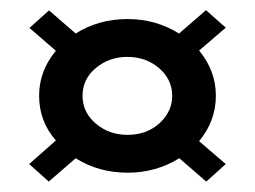

<svg xmlns="http://www.w3.org/2000/svg" viewBox="-20 -519 502 378"><path d="M76 -161.5 129 -207.5Q174 -179 231.5 -179Q287 -179 333 -207.5L386 -161.5L424.5 -196L372 -241Q405 -281 405 -330.5Q405 -379.5 372 -419.5L424.5 -464.5L385.5 -499L332.5 -453Q286.5 -481.5 231.5 -481.5Q174 -481.5 129 -453L76.5 -498.5L38 -464L90 -419Q57 -379.5 57 -330.5Q57 -280 90 -242.5L37.5 -196ZM231 -253.5Q194.5 -253.5 168.5 -275.8Q142.5 -298 142.5 -330.5Q142.5 -363.5 168.8 -385.2Q195 -407 230.5 -407Q267.5 -407 293.2 -384.8Q319 -362.5 319 -330.5Q319 -299 293.8 -276.2Q268.5 -253.5 231 -253.5Z"/></svg>

Font: League Gothic SemiExpanded
Style: Regular
Weight: 400
Width: 6
Designer: The League of Moveable Type
Version: Version 1.600; ttfautohint (v1.8.3)